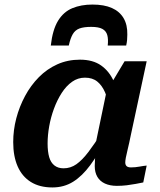

<svg xmlns="http://www.w3.org/2000/svg" viewBox="-20 -811 704 843"><path d="M386 -791Q336 -791 297.5 -775Q259 -759 235 -720Q211 -681 203 -611H282Q289 -643 299.5 -661Q310 -679 329 -686Q348 -693 380 -693Q413 -693 429.5 -684Q446 -675 451 -657Q456 -639 453 -611H534Q537 -624 538 -635.5Q539 -647 539 -659Q540 -702 522.5 -731.5Q505 -761 471 -776Q437 -791 386 -791ZM505 -352 461 -335Q454 -376 441 -406Q428 -436 407 -453Q386 -470 353 -470Q322 -470 296.5 -452Q271 -434 251 -403Q231 -372 217 -334Q203 -296 196 -256.5Q189 -217 189 -181Q189 -145 196 -121Q203 -97 219 -84.5Q235 -72 259 -72Q290 -72 315.5 -90Q341 -108 368 -143.5Q395 -179 428 -231L446 -198Q411 -133 376 -85.5Q341 -38 301 -13Q261 12 210 12Q154 12 115.5 -12Q77 -36 57.5 -80.5Q38 -125 38 -187Q38 -240 51.5 -291.5Q65 -343 90 -389.5Q115 -436 150.5 -472Q186 -508 231.5 -528.5Q277 -549 331 -549Q388 -549 424 -523.5Q460 -498 479.5 -454Q499 -410 505 -352ZM624 -542 554 -216Q547 -181 541 -157Q535 -133 532.5 -119Q530 -105 530 -98Q530 -87 536 -81.5Q542 -76 555 -76Q574 -76 592.5 -79.5Q611 -83 624 -84L609 -10Q594 -7 575.5 -3.5Q557 0 536.5 2.5Q516 5 493 5Q463 5 441 -5Q419 -15 407.5 -34.5Q396 -54 396 -82Q396 -91 397 -109Q398 -127 401 -151L392 -142L449 -416L457 -425L527 -542Z"/></svg>

Font: Roboto Serif SemiBold
Style: Italic
Weight: 600
Italic angle: -10°
Version: Version 1.007